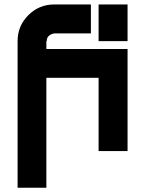

<svg xmlns="http://www.w3.org/2000/svg" viewBox="-20 -687 667 873"><path d="M560 -666.7V-500H428.3V-666.7ZM190.8 -333.3V166.7H60V-500Q60 -569.2 108.8 -617.9Q157.5 -666.7 226.7 -666.7H393.3V-535H226.7Q213.3 -533.3 202.9 -524.6Q192.5 -515.8 192.5 -500H190.8V-464.2H560V0H428.3V-333.3Z"/></svg>

Font: 0xA000-Squareish
Style: Squareish-Bold
Weight: 700
Version: Version 0.1